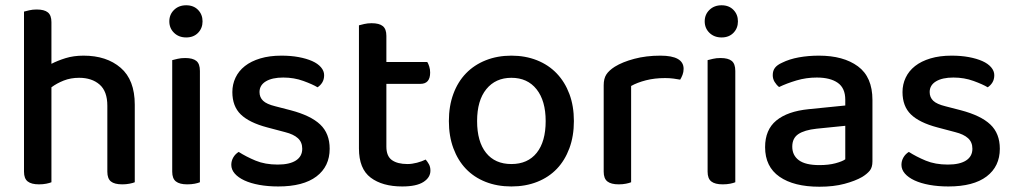

<svg xmlns="http://www.w3.org/2000/svg" viewBox="-20 -693 3852 728"><path d="M387 -292Q387 -347 357.5 -372.5Q328 -398 280 -398Q248 -398 221.5 -387.5Q195 -377 175 -362V-2Q168 1 155.5 3.5Q143 6 128 6Q99 6 85 -5Q71 -16 71 -42V-649Q78 -651 91 -654Q104 -657 119 -657Q148 -657 161.5 -646Q175 -635 175 -609V-451Q198 -463 228.5 -472.5Q259 -482 297 -482Q384 -482 437.5 -436Q491 -390 491 -296V-2Q484 1 471 3.5Q458 6 444 6Q414 6 400.5 -5Q387 -16 387 -42V-292Z M738 -2Q731 1 718.5 3.5Q706 6 690 6Q661 6 647 -5Q633 -16 633 -42V-465Q641 -467 653.5 -470Q666 -473 682 -473Q711 -473 724.5 -462Q738 -451 738 -424ZM622 -612Q622 -638 640 -655.5Q658 -673 686 -673Q714 -673 731 -655.5Q748 -638 748 -612Q748 -586 731 -568.5Q714 -551 686 -551Q658 -551 640 -568.5Q622 -586 622 -612Z M1230 -129Q1230 -62 1180 -24Q1130 14 1035 14Q996 14 963 8Q930 2 906.5 -9Q883 -20 870 -35Q857 -50 857 -68Q857 -83 864.5 -96Q872 -109 885 -117Q913 -99 949 -84Q985 -69 1033 -69Q1078 -69 1102 -84.5Q1126 -100 1126 -129Q1126 -154 1109.5 -169Q1093 -184 1061 -192L993 -210Q925 -228 893 -259Q861 -290 861 -344Q861 -373 873 -398.5Q885 -424 908.5 -442.5Q932 -461 967 -471.5Q1002 -482 1047 -482Q1083 -482 1112.5 -476.5Q1142 -471 1163.5 -461.5Q1185 -452 1197 -438Q1209 -424 1209 -408Q1209 -392 1202 -380.5Q1195 -369 1184 -362Q1166 -373 1130.5 -386Q1095 -399 1054 -399Q1012 -399 988 -384.5Q964 -370 964 -344Q964 -324 977.5 -311Q991 -298 1024 -290L1082 -275Q1158 -255 1194 -221Q1230 -187 1230 -129Z M1445 -137Q1445 -101 1466 -86Q1487 -71 1525 -71Q1542 -71 1561 -76Q1580 -81 1594 -88Q1601 -80 1606.5 -70Q1612 -60 1612 -46Q1612 -20 1585.5 -3Q1559 14 1505 14Q1430 14 1385.5 -19.5Q1341 -53 1341 -130V-597Q1348 -599 1361 -602Q1374 -605 1389 -605Q1418 -605 1431.5 -594Q1445 -583 1445 -557V-458H1600Q1604 -452 1607.5 -441Q1611 -430 1611 -418Q1611 -375 1574 -375H1445V-137Z M2156 -234Q2156 -177 2139 -131Q2122 -85 2091.5 -53Q2061 -21 2017 -3.5Q1973 14 1919 14Q1865 14 1821 -3.5Q1777 -21 1746.5 -53Q1716 -85 1699 -131Q1682 -177 1682 -234Q1682 -291 1699 -337Q1716 -383 1747 -415Q1778 -447 1822 -464.5Q1866 -482 1919 -482Q1972 -482 2016 -464.5Q2060 -447 2091 -414.5Q2122 -382 2139 -336.5Q2156 -291 2156 -234ZM1919 -398Q1859 -398 1824 -355Q1789 -312 1789 -234Q1789 -156 1823 -113.5Q1857 -71 1919 -71Q1981 -71 2015 -113.5Q2049 -156 2049 -234Q2049 -311 2014.5 -354.5Q1980 -398 1919 -398Z M2373 -2Q2366 1 2353.5 3.5Q2341 6 2326 6Q2297 6 2283 -5Q2269 -16 2269 -42V-370Q2269 -395 2279 -410.5Q2289 -426 2311 -440Q2340 -458 2385 -470Q2430 -482 2484 -482Q2572 -482 2572 -432Q2572 -420 2568 -409.5Q2564 -399 2559 -391Q2549 -393 2534 -395Q2519 -397 2502 -397Q2462 -397 2429 -388.5Q2396 -380 2373 -367Z M2768 -2Q2761 1 2748.5 3.5Q2736 6 2720 6Q2691 6 2677 -5Q2663 -16 2663 -42V-465Q2671 -467 2683.5 -470Q2696 -473 2712 -473Q2741 -473 2754.5 -462Q2768 -451 2768 -424ZM2652 -612Q2652 -638 2670 -655.5Q2688 -673 2716 -673Q2744 -673 2761 -655.5Q2778 -638 2778 -612Q2778 -586 2761 -568.5Q2744 -551 2716 -551Q2688 -551 2670 -568.5Q2652 -586 2652 -612Z M3087 -67Q3122 -67 3148 -74Q3174 -81 3185 -89V-216L3076 -205Q3030 -200 3007 -184.5Q2984 -169 2984 -137Q2984 -104 3009 -85.5Q3034 -67 3087 -67ZM3085 -482Q3178 -482 3233 -441.5Q3288 -401 3288 -314V-81Q3288 -58 3277.5 -45.5Q3267 -33 3249 -22Q3223 -7 3182 4Q3141 15 3087 15Q2990 15 2935.5 -23Q2881 -61 2881 -135Q2881 -201 2923.5 -236Q2966 -271 3046 -279L3185 -293V-315Q3185 -359 3156.5 -379Q3128 -399 3077 -399Q3037 -399 3000 -388Q2963 -377 2934 -363Q2924 -371 2917 -382.5Q2910 -394 2910 -408Q2910 -425 2918.5 -436Q2927 -447 2945 -455Q2973 -469 3009 -475.5Q3045 -482 3085 -482Z M3771 -129Q3771 -62 3721 -24Q3671 14 3576 14Q3537 14 3504 8Q3471 2 3447.5 -9Q3424 -20 3411 -35Q3398 -50 3398 -68Q3398 -83 3405.5 -96Q3413 -109 3426 -117Q3454 -99 3490 -84Q3526 -69 3574 -69Q3619 -69 3643 -84.5Q3667 -100 3667 -129Q3667 -154 3650.5 -169Q3634 -184 3602 -192L3534 -210Q3466 -228 3434 -259Q3402 -290 3402 -344Q3402 -373 3414 -398.5Q3426 -424 3449.5 -442.5Q3473 -461 3508 -471.5Q3543 -482 3588 -482Q3624 -482 3653.5 -476.5Q3683 -471 3704.5 -461.5Q3726 -452 3738 -438Q3750 -424 3750 -408Q3750 -392 3743 -380.5Q3736 -369 3725 -362Q3707 -373 3671.5 -386Q3636 -399 3595 -399Q3553 -399 3529 -384.5Q3505 -370 3505 -344Q3505 -324 3518.5 -311Q3532 -298 3565 -290L3623 -275Q3699 -255 3735 -221Q3771 -187 3771 -129Z"/></svg>

Font: Baloo 2 Medium
Style: Regular
Weight: 500
Designer: Sarang Kulkarni and Ek Type
Foundry: Ek Type
Version: Version 1.640;hotconv 1.0.111;makeotfexe 2.5.65597; ttfautoh